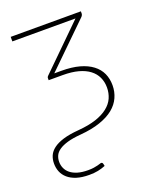

<svg xmlns="http://www.w3.org/2000/svg" viewBox="-129 -569 675 833"><g transform="rotate(-20 208.0 -153.0)"><path d="M346.5 -482Q346.5 -476.5 341 -470L146 -279.5H178.5Q226.5 -279.5 261.8 -269.8Q297 -260 320.2 -242.2Q343.5 -224.5 354.8 -199.8Q366 -175 366 -145Q366 -115 354.2 -88.8Q342.5 -62.5 317.8 -42.2Q293 -22 254.5 -8.8Q216 4.5 163 9Q125.5 12 100.8 19.2Q76 26.5 61.2 36.8Q46.5 47 40.5 60.2Q34.5 73.5 34.5 88.5Q34.5 104.5 40.8 118.5Q47 132.5 60 143Q73 153.5 93 159.5Q113 165.5 141 165.5Q156.5 165.5 167.2 163.8Q178 162 185.5 160.2Q193 158.5 197.2 156.8Q201.5 155 203.5 155Q205.5 155 207.8 156Q210 157 211.5 161.5L214 172.5Q196.5 179.5 179 183Q161.5 186.5 139 186.5Q105 186.5 80.8 178.8Q56.5 171 41 157.5Q25.5 144 18.2 126.2Q11 108.5 11 88Q11 68.5 18.2 51.8Q25.5 35 42.8 22Q60 9 88.5 0.2Q117 -8.5 160 -12Q208.5 -16 242.5 -27.2Q276.5 -38.5 298.2 -55.8Q320 -73 330 -95.5Q340 -118 340 -144Q340 -170 330 -191.5Q320 -213 300 -228.2Q280 -243.5 249.5 -251.8Q219 -260 178 -260H113V-268.5Q113 -272.5 114.2 -274.8Q115.5 -277 117.5 -279L314 -472H22.5V-493H346.5Z"/></g></svg>

Font: Lato Thin
Style: Regular
Weight: 200
Designer: Lukasz Dziedzic
Foundry: tyPoland Lukasz Dziedzic
Version: Version 2.007; 2014-02-27